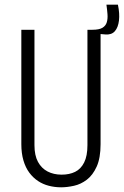

<svg xmlns="http://www.w3.org/2000/svg" viewBox="-20 -787 529 819"><path d="M241 12Q214 12 188.5 5.5Q163 -1 142 -15Q121 -29 105 -50.5Q89 -72 80 -102.5Q71 -133 71 -172V-660H127V-168Q127 -124 142 -96.5Q157 -69 183 -55.5Q209 -42 243 -42Q276 -42 300.5 -54Q325 -66 339 -94Q353 -122 353 -168V-660H409V-172Q409 -113 392.5 -76.5Q376 -40 350.5 -20.5Q325 -1 295.5 5.5Q266 12 241 12ZM430 -640 372 -645 374 -660Q403 -660 417 -668.5Q431 -677 435.5 -692Q440 -707 438.5 -726.5Q437 -746 434 -767H483Q491 -729 487.5 -699.5Q484 -670 470 -654Q456 -638 430 -640Z"/></svg>

Font: Bricolage Grotesque Condensed ExtraLight
Style: Regular
Weight: 250
Width: 3
Designer: Mathieu Triay
Foundry: Atelier Triay
Version: Version 1.000;gftools[0.9.30]